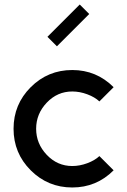

<svg xmlns="http://www.w3.org/2000/svg" viewBox="-20 -820 563 850"><path d="M333 -800 375 -758 232 -615 190 -657ZM300 -85Q333 -85 366.5 -97.5Q400 -110 420 -129L483 -66Q407 10 300 10Q192 10 116 -66Q40 -142 40 -250Q40 -358 116 -434Q192 -510 300 -510Q407 -510 483 -434L420 -371Q400 -390 366.5 -402.5Q333 -415 300 -415Q234 -415 187 -365.5Q140 -316 140 -250Q140 -184 187 -134.5Q234 -85 300 -85Z"/></svg>

Font: Laverick
Style: Regular
Weight: 400
Designer: Daniel Pimley
Foundry: Daniel Pimley
Version: Version 1.000;PS 001.001;hotconv 1.0.56